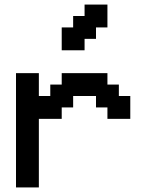

<svg xmlns="http://www.w3.org/2000/svg" viewBox="-20 -820 640 840"><path d="M50 0H150V-300H250V-350H300V-400H400V-350H450V-300H550V-400H500V-450H450V-500H250V-450H200V-400H150V-500H50ZM250 -600H350V-650H400V-700H450V-800H350V-750H300V-700H250Z"/></svg>

Font: Matrix Sans Video
Style: Regular
Weight: 400
Designer: Brad Neil
Version: Version 1.100